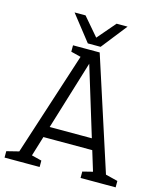

<svg xmlns="http://www.w3.org/2000/svg" viewBox="-122 -926 853 1015"><g transform="rotate(15 304.0 -418.5)"><path d="M50 0 266 -667H342L558 0H486L294 -628H314L122 0ZM148 -158V-218H460V-158ZM0 0V-35L80 -55V0ZM112 0V-55L192 -35V0ZM416 0V-35L496 -55V0ZM528 0V-55L608 -35V0ZM196 -667H276V-612L196 -632ZM269 -697 389 -837H449L339 -697ZM339 -697H269L159 -837H219Z"/></g></svg>

Font: Epunda Slab Light
Style: Regular
Weight: 300
Designer: Simon Atzbach
Foundry: typofactur
Version: Version 1.102